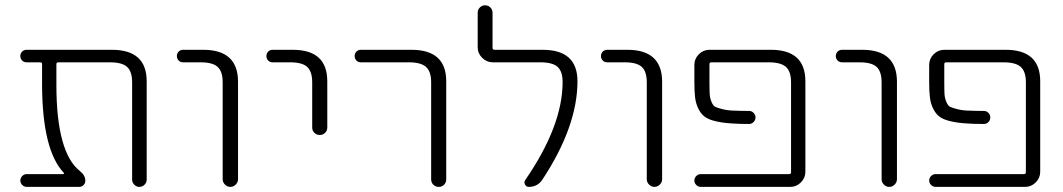

<svg xmlns="http://www.w3.org/2000/svg" viewBox="-20 -735 4060 733"><path d="M540 -48.8Q540 -38.1 531.7 -29.8Q523.4 -21.5 512.2 -21.5Q501 -21.5 492.7 -29.8Q484.4 -38.1 484.4 -48.8V-420.9Q484.4 -461.9 465.3 -479.5Q446.3 -497.1 399.4 -497.1H203.1Q195.3 -497.1 195.3 -490.2V-411.1Q195.3 -151.4 286.1 -81.1Q305.7 -65.4 305.7 -44.9Q305.7 -35.2 298.8 -28.3Q292 -21.5 282.2 -21.5H82Q72.3 -21.5 64.9 -28.8Q57.6 -36.1 57.6 -45.9Q57.6 -55.7 64.9 -63Q72.3 -70.3 82 -70.3H220.7Q223.6 -70.3 224.1 -72.3Q224.6 -74.2 223.6 -75.2Q141.6 -161.1 140.6 -411.1V-490.2Q140.6 -497.1 132.8 -497.1H82Q71.3 -497.1 64.5 -503.9Q57.6 -510.7 57.6 -521Q57.6 -531.2 64.5 -538.1Q71.3 -544.9 82 -544.9H407.2Q540 -544.9 540 -424.8Z M679.7 -497.1Q668.9 -497.1 662.1 -503.9Q655.3 -510.7 655.3 -521Q655.3 -531.2 662.1 -538.1Q668.9 -544.9 679.7 -544.9H755.9Q887.7 -544.9 888.7 -424.8V-50.8Q888.7 -39.1 879.9 -30.3Q871.1 -21.5 859.4 -21.5Q847.7 -21.5 838.9 -30.3Q830.1 -39.1 830.1 -50.8V-420.9Q830.1 -461.9 811 -479.5Q792 -497.1 746.1 -497.1Z M1020.5 -497.1Q1010.7 -497.1 1003.9 -503.9Q997.1 -510.7 997.1 -521Q997.1 -531.2 1003.9 -538.1Q1010.7 -544.9 1020.5 -544.9H1097.7Q1229.5 -544.9 1229.5 -424.8V-248Q1229.5 -236.3 1221.2 -228Q1212.9 -219.7 1200.7 -219.7Q1188.5 -219.7 1180.2 -228Q1171.9 -236.3 1171.9 -248V-420.9Q1171.9 -461.9 1152.8 -479.5Q1133.8 -497.1 1087.9 -497.1Z M1357.4 -497.1Q1347.7 -497.1 1340.8 -503.9Q1334 -510.7 1334 -521Q1334 -531.2 1340.8 -538.1Q1347.7 -544.9 1357.4 -544.9H1550.8Q1683.6 -544.9 1683.6 -424.8V-50.8Q1683.6 -38.1 1675.3 -29.8Q1667 -21.5 1654.8 -21.5Q1642.6 -21.5 1634.3 -29.8Q1626 -38.1 1626 -50.8V-420.9Q1626 -461.9 1606.4 -479.5Q1586.9 -497.1 1541 -497.1Z M2051.8 -544.9Q2184.6 -544.9 2184.6 -424.8Q2184.6 -252 2049.8 -47.9Q2031.2 -21.5 1999 -21.5Q1989.3 -21.5 1984.4 -30.3Q1979.5 -39.1 1985.4 -47.9Q2127.9 -254.9 2127.9 -421.9Q2127.9 -461.9 2108.9 -479.5Q2089.8 -497.1 2043 -497.1H1861.3Q1837.9 -497.1 1820.8 -514.2Q1803.7 -531.2 1803.7 -554.7V-686.5Q1803.7 -698.2 1812 -706.5Q1820.3 -714.8 1832 -714.8Q1843.8 -714.8 1852.1 -706.5Q1860.4 -698.2 1860.4 -686.5V-552.7Q1860.4 -544.9 1868.2 -544.9Z M2298.8 -497.1Q2288.1 -497.1 2281.2 -503.9Q2274.4 -510.7 2274.4 -521Q2274.4 -531.2 2281.2 -538.1Q2288.1 -544.9 2298.8 -544.9H2375Q2506.8 -544.9 2507.8 -424.8V-50.8Q2507.8 -39.1 2499 -30.3Q2490.2 -21.5 2478.5 -21.5Q2466.8 -21.5 2458 -30.3Q2449.2 -39.1 2449.2 -50.8V-420.9Q2449.2 -461.9 2430.2 -479.5Q2411.1 -497.1 2365.2 -497.1Z M2922.9 -544.9Q3054.7 -544.9 3054.7 -424.8V-79.1Q3054.7 -55.7 3037.6 -38.6Q3020.5 -21.5 2997.1 -21.5H2655.3Q2645.5 -21.5 2638.2 -28.8Q2630.9 -36.1 2630.9 -45.9Q2630.9 -55.7 2638.2 -63Q2645.5 -70.3 2655.3 -70.3H2993.2Q3000 -70.3 3000 -78.1V-420.9Q3000 -461.9 2980.5 -479.5Q2960.9 -497.1 2915 -497.1H2696.3Q2688.5 -497.1 2688.5 -490.2V-420.9Q2688.5 -389.6 2689.5 -375Q2690.4 -360.4 2696.3 -346.2Q2702.1 -332 2710 -327.6Q2717.8 -323.2 2739.7 -317.9Q2761.7 -312.5 2788.1 -312.5Q2806.6 -311.5 2839.8 -311.5Q2849.6 -311.5 2856.9 -304.2Q2864.3 -296.9 2864.3 -286.6Q2864.3 -276.4 2856.9 -269Q2849.6 -261.7 2839.8 -261.7Q2799.8 -261.7 2774.4 -263.7Q2740.2 -265.6 2712.9 -272Q2685.5 -278.3 2670.9 -289.1Q2656.2 -299.8 2646.5 -319.3Q2636.7 -338.9 2633.8 -361.8Q2630.9 -384.8 2630.9 -420.9V-487.3Q2630.9 -510.7 2647.9 -527.8Q2665 -544.9 2688.5 -544.9Z M3195.3 -497.1Q3184.6 -497.1 3177.7 -503.9Q3170.9 -510.7 3170.9 -521Q3170.9 -531.2 3177.7 -538.1Q3184.6 -544.9 3195.3 -544.9H3271.5Q3403.3 -544.9 3404.3 -424.8V-50.8Q3404.3 -39.1 3395.5 -30.3Q3386.7 -21.5 3375 -21.5Q3363.3 -21.5 3354.5 -30.3Q3345.7 -39.1 3345.7 -50.8V-420.9Q3345.7 -461.9 3326.7 -479.5Q3307.6 -497.1 3261.7 -497.1Z M3819.3 -544.9Q3951.2 -544.9 3951.2 -424.8V-79.1Q3951.2 -55.7 3934.1 -38.6Q3917 -21.5 3893.6 -21.5H3551.8Q3542 -21.5 3534.7 -28.8Q3527.3 -36.1 3527.3 -45.9Q3527.3 -55.7 3534.7 -63Q3542 -70.3 3551.8 -70.3H3889.6Q3896.5 -70.3 3896.5 -78.1V-420.9Q3896.5 -461.9 3877 -479.5Q3857.4 -497.1 3811.5 -497.1H3592.8Q3585 -497.1 3585 -490.2V-420.9Q3585 -389.6 3585.9 -375Q3586.9 -360.4 3592.8 -346.2Q3598.6 -332 3606.4 -327.6Q3614.3 -323.2 3636.2 -317.9Q3658.2 -312.5 3684.6 -312.5Q3703.1 -311.5 3736.3 -311.5Q3746.1 -311.5 3753.4 -304.2Q3760.7 -296.9 3760.7 -286.6Q3760.7 -276.4 3753.4 -269Q3746.1 -261.7 3736.3 -261.7Q3696.3 -261.7 3670.9 -263.7Q3636.7 -265.6 3609.4 -272Q3582 -278.3 3567.4 -289.1Q3552.7 -299.8 3543 -319.3Q3533.2 -338.9 3530.3 -361.8Q3527.3 -384.8 3527.3 -420.9V-487.3Q3527.3 -510.7 3544.4 -527.8Q3561.5 -544.9 3585 -544.9Z"/></svg>

Font: Gen Jyuu Gothic Light
Style: Regular
Weight: 200
Designer: [Source Han Sans]
Ryoko NISHIZUKA  (kana & ideographs); Paul D. Hunt (Latin, Greek & Cyrillic); Wenlong ZHANG  (bopomofo
Version: Version 1.002.20150607